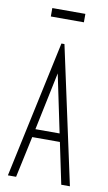

<svg xmlns="http://www.w3.org/2000/svg" viewBox="-89 -830 491 875"><g transform="rotate(10 156.5 -393.0)"><path d="M260 0 220 -191H92L51 0H13L149 -634H163L300 0ZM156 -497 100 -229H212ZM80 -747V-786H233V-747Z"/></g></svg>

Font: Inconsolata ExtraCondensed Light
Style: Regular
Weight: 300
Width: 2
Monospace: yes
Designer: Raph Levien, Cyreal, Brenton Simpson
Foundry: Raph Levien, Cyreal, Google
Version: Version 3.100; ttfautohint (v1.8.4.7-5d5b)